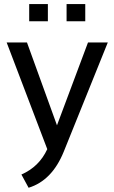

<svg xmlns="http://www.w3.org/2000/svg" viewBox="-20 -718 553 928"><path d="M12.2 -512.7H110.4L255.4 -112.3L405.3 -512.7H501L288.1 15.1Q231.4 154.8 118.2 189.5L83.5 125.5Q169.4 87.9 208.5 2.9ZM392.1 -698.2V-615.2H301.8V-698.2ZM211.4 -698.2V-615.2H121.1V-698.2Z"/></svg>

Font: Sansation
Style: Regular
Weight: 400
Designer: Bernd Montag
Version: Version 1.301